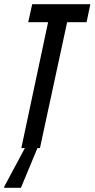

<svg xmlns="http://www.w3.org/2000/svg" viewBox="-51 -708 452 918"><path d="M103 -688H381L363 -602H270L140 0H128L49 190H-31V185L68 0H51L179 -602H84Z"/></svg>

Font: Saira Ultra Condensed SemiBold
Style: Italic
Weight: 600
Width: 1
Italic angle: -12°
Designer: Hector Gatti with collaboration of the Omnibus-Type team
Foundry: Omnibus-Type
Version: Version 1.001; ttfautohint (v1.8)